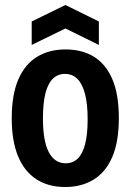

<svg xmlns="http://www.w3.org/2000/svg" viewBox="-20 -736 523 769"><path d="M241 13Q173 13 125 -18.5Q77 -50 52 -111Q27 -172 27 -262Q27 -357 53.5 -418Q80 -479 128.5 -508.5Q177 -538 242 -538Q310 -538 357.5 -508Q405 -478 430.5 -417.5Q456 -357 456 -263Q456 -169 430 -108Q404 -47 355.5 -17Q307 13 241 13ZM243 -82Q272 -82 291.5 -101Q311 -120 321 -159Q331 -198 331 -257Q331 -320 320.5 -360Q310 -400 290 -420Q270 -440 240 -440Q212 -440 192 -421Q172 -402 162 -362.5Q152 -323 152 -261Q152 -171 175.5 -126.5Q199 -82 243 -82ZM107 -556V-650L242 -716L376 -650V-556L242 -622Z"/></svg>

Font: Bricolage Grotesque 72pt SemiCondensed SemiBold
Style: Regular
Weight: 600
Width: 4
Designer: Mathieu Triay
Foundry: Atelier Triay
Version: Version 1.001;gftools[0.9.33.dev8+g029e19f]